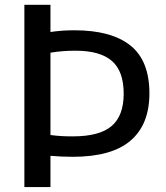

<svg xmlns="http://www.w3.org/2000/svg" viewBox="-20 -760 674 780"><path d="M79 0V-740.5H185V-630Q204.5 -633 229 -635Q253.5 -637 282 -637Q432.5 -637 509.8 -575.2Q587 -513.5 587 -380.5Q587 -254.5 510.5 -188.8Q434 -123 275.5 -123Q251.5 -123 230 -124Q208.5 -125 185 -127V0ZM276 -206Q384.5 -206 433.5 -248Q482.5 -290 482.5 -379Q482.5 -471 434.5 -512.5Q386.5 -554 287.5 -554Q258.5 -554 233.8 -552Q209 -550 185 -546V-211.5Q207.5 -208.5 229.2 -207.2Q251 -206 276 -206Z"/></svg>

Font: Encode Sans Condensed Thin Medium
Style: Regular
Weight: 500
Version: Version 3.002